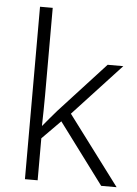

<svg xmlns="http://www.w3.org/2000/svg" viewBox="-54 -802 602 843"><g transform="rotate(5 247.0 -380.0)"><path d="M144 -374V-760H88V0H144V-185L225 -267L424 0H492L264 -304L475 -532H406L204 -312C184 -290 161 -261 143 -240H142C143 -284 144 -332 144 -374Z"/></g></svg>

Font: Noto Sans Gurmukhi Light
Style: Regular
Weight: 300
Designer: Jelle Bosma - Monotype Design Team
Foundry: Monotype Imaging Inc.
Version: Version 2.004